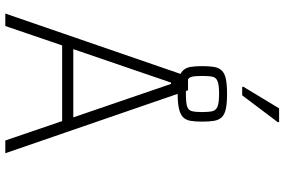

<svg xmlns="http://www.w3.org/2000/svg" viewBox="-194 -877 1071 723"><g transform="rotate(90 341.5 -515.5)"><path d="M31 0 268 -688H320L557 0H509L436 -214H151L78 0ZM165 -256H422L296 -624H291ZM333 -649Q298 -649 277 -653.5Q256 -658 245.5 -669Q235 -680 232 -697.5Q229 -715 229 -741Q229 -768 232 -786Q235 -804 245.5 -815Q256 -826 277 -830.5Q298 -835 333 -835Q368 -835 389.5 -830.5Q411 -826 421.5 -815Q432 -804 435 -786Q438 -768 438 -741Q438 -715 435 -697.5Q432 -680 421.5 -669.5Q411 -659 389.5 -654Q368 -649 333 -649ZM333 -680Q366 -680 380.5 -684.5Q395 -689 398.5 -702.5Q402 -716 402 -741Q402 -767 398.5 -780.5Q395 -794 380.5 -799.5Q366 -805 333 -805Q301 -805 286.5 -799.5Q272 -794 269 -780.5Q266 -767 266 -741Q266 -716 269 -702.5Q272 -689 286.5 -684.5Q301 -680 333 -680ZM307 -892V-897L388 -1031H440V-1026L339 -892Z"/></g></svg>

Font: Saira SemiCondensed ExtraLight
Style: Regular
Weight: 250
Width: 4
Designer: Hector Gatti with collaboration of the Omnibus-Type team
Foundry: Omnibus-Type
Version: Version 1.101